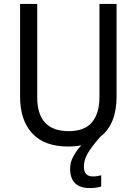

<svg xmlns="http://www.w3.org/2000/svg" viewBox="-20 -734 694 975"><path d="M406 111Q406 138 418 150Q430 162 451 162Q465 162 475.5 160Q486 158 494 156V213Q481 217 467 219Q453 221 436 221Q336 221 336 122Q336 90 353 59Q370 28 393 4Q361 10 325 10Q206 10 144 -56.5Q82 -123 82 -243V-714H169V-240Q169 -68 329 -68Q410 -68 447.5 -113.5Q485 -159 485 -241V-714H572V-242Q572 -175 551.5 -123Q531 -71 489 -39Q444 12 425 45.5Q406 79 406 111Z"/></svg>

Font: Noto Sans Khmer SemiCondensed
Style: Regular
Weight: 400
Width: 4
Designer: Danh Hong and the Monotype Design Team
Foundry: Monotype Imaging Inc.
Version: Version 2.004; ttfautohint (v1.8.4.7-5d5b)